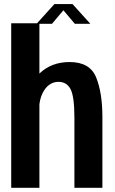

<svg xmlns="http://www.w3.org/2000/svg" viewBox="-20 -896 550 916"><path d="M33.5 0V-785H168V-545Q224.5 -600 312.5 -600Q409 -600 438.8 -526.5Q468.5 -453 468.5 -338V0H335V-333.5Q335 -435 316.8 -470.2Q298.5 -505.5 259 -505.5Q219 -505.5 192.5 -468Q173 -439.5 168 -398.5V0ZM154.5 -782.5 239.5 -876.5H326L411 -782.5H337L282.5 -847L228 -782.5Z"/></svg>

Font: Anybody SemiBold
Style: Regular
Weight: 600
Designer: Tyler Finck
Foundry: Etcetera Type Company
Version: Version 1.010; ttfautohint (v1.8.3) -l 8 -r 50 -G 200 -x 14 